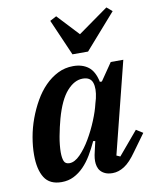

<svg xmlns="http://www.w3.org/2000/svg" viewBox="-88 -854 755 934"><g transform="rotate(-10 289.5 -387.5)"><path d="M141 12Q82 12 56.5 -28.5Q31 -69 31 -141Q31 -183 39 -228.5Q47 -274 63 -317.5Q79 -361 101.5 -400.5Q124 -440 153 -469.5Q182 -499 217 -516.5Q252 -534 293 -534Q338 -534 367.5 -511.5Q397 -489 408 -436H418L477 -522H539L425 -69L443 -61L540 -176L573 -155L512 -71Q480 -25 451 -6.5Q422 12 393 12Q371 12 356.5 5.5Q342 -1 333.5 -11Q325 -21 321.5 -34Q318 -47 318 -60Q318 -74 321 -90Q324 -106 327 -117L336 -156L326 -158Q310 -123 291.5 -92Q273 -61 250.5 -38Q228 -15 201 -1.5Q174 12 141 12ZM194 -72Q220 -72 247.5 -100Q275 -128 299 -169Q323 -210 341.5 -255Q360 -300 368 -335L375 -360Q386 -408 376 -437Q366 -466 328 -466Q287 -466 250 -424.5Q213 -383 188 -293Q183 -275 178 -253Q173 -231 169 -209.5Q165 -188 163 -167.5Q161 -147 161 -132Q161 -103 167.5 -87.5Q174 -72 194 -72ZM222 -770 254 -787 353 -681 502 -787 529 -764 377 -591H300Z"/></g></svg>

Font: IBM Plex Serif SmBld
Style: Italic
Weight: 600
Italic angle: -14°
Designer: Mike Abbink, Paul van der Laan, Pieter van Rosmalen
Foundry: Bold Monday
Version: Version 3.001